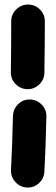

<svg xmlns="http://www.w3.org/2000/svg" viewBox="-20 -759 249 853"><path d="M104.5 -738.8Q135.3 -738.8 157.2 -717Q179.2 -695.3 179.2 -664.6Q179.2 -611.3 178.7 -553.5Q178.2 -495.6 177.2 -435.5Q176.8 -405.3 154.3 -383.8Q131.8 -362.3 101.1 -362.8Q70.8 -363.8 49.3 -385.7Q27.8 -407.7 28.3 -438.5Q29.3 -498 29.5 -554.9Q29.8 -611.8 29.8 -664.6Q29.8 -695.3 52 -717Q74.2 -738.8 104.5 -738.8ZM113.3 -316.9Q143.6 -316.4 165.3 -294.2Q187 -272 186 -241.2Q184.6 -175.3 182.4 -112.5Q180.2 -49.8 177.2 4.4Q175.3 34.7 152.6 55.2Q129.9 75.7 99.1 74.2Q68.8 72.3 48.1 49.3Q27.3 26.4 28.8 -4.4Q31.7 -57.1 33.9 -117.9Q36.1 -178.7 37.6 -244.1Q38.6 -274.4 60.5 -296.1Q82.5 -317.9 113.3 -316.9Z"/></svg>

Font: Mikhak-DS1-FD ExtraBold
Style: Regular
Weight: 800
Designer: Amin Abedi
Version: Version 3.2